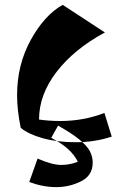

<svg xmlns="http://www.w3.org/2000/svg" viewBox="-20 -559 500 787"><path d="M227 -63Q182 -63 140 -69Q140 -171 212 -264.5Q284 -358 410 -426L237 -539Q163 -498 106.5 -396Q50 -294 50 -169Q50 -107 65 -35Q96 -9 155 7.5Q214 24 291 24Q368 24 438 1L408 -96Q323 -63 227 -63ZM134 91Q194 117 230.5 117Q267 117 299 104Q272 48 190 6L218 -44Q323 14 348 60Q360 83 360 108Q360 160 312.5 184Q265 208 210.5 208Q156 208 100 187Z"/></svg>

Font: Joti One
Style: Regular
Weight: 400
Designer: Eduardo Rodriguez Tunni
Foundry: Eduardo Rodriguez Tunni
Version: Version 1.001